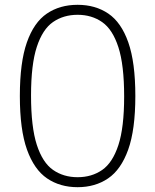

<svg xmlns="http://www.w3.org/2000/svg" viewBox="-20 -769 645 798"><path d="M302.5 9Q229.5 9 175.8 -27.5Q122 -64 92.2 -147Q62.5 -230 62.5 -370Q62.5 -510 91.8 -593Q121 -676 174.8 -712.5Q228.5 -749 302.5 -749Q376.5 -749 430.2 -712.5Q484 -676 513.2 -593Q542.5 -510 542.5 -370Q542.5 -230 512.8 -147Q483 -64 429.2 -27.5Q375.5 9 302.5 9ZM302.5 -32.5Q361 -32.5 404.5 -62.5Q448 -92.5 472 -165.8Q496 -239 496 -368Q496 -499 472 -573Q448 -647 404.5 -677.2Q361 -707.5 302.5 -707.5Q244 -707.5 200.5 -677.5Q157 -647.5 133 -574.2Q109 -501 109 -372Q109 -241 133 -167Q157 -93 200.5 -62.8Q244 -32.5 302.5 -32.5Z"/></svg>

Font: Encode Sans SC ExtraLight
Style: Regular
Weight: 250
Designer: Multiple Designers
Foundry: Impallari Type
Version: Version 3.002